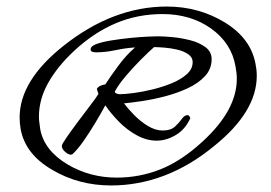

<svg xmlns="http://www.w3.org/2000/svg" viewBox="-20 -580 830 587"><path d="M320 -13Q221 -13 141 -60Q57 -108 43 -186Q40 -204 40 -221Q40 -333 173 -439Q325 -560 490 -560Q588 -560 668 -511Q746 -463 761 -386Q763 -376 764 -367Q765 -358 765 -348Q765 -238 634 -133Q561 -73 482 -43Q403 -13 320 -13ZM337 -37Q407 -37 471 -62.5Q535 -88 599 -147Q704 -243 704 -339Q704 -348 703 -357.5Q702 -367 700 -377Q688 -448 625 -493Q563 -537 477 -537Q400 -537 333 -508.5Q266 -480 205 -423Q155 -376 127 -326Q99 -276 99 -223Q99 -213 100.5 -204Q102 -195 103 -185Q115 -120 187 -77Q255 -37 337 -37ZM203 -110Q196 -103 182.5 -113Q169 -123 169 -134Q169 -139 184 -160.5Q199 -182 219.5 -209.5Q240 -237 258 -260.5Q276 -284 281 -293L276 -308Q280 -315 287.5 -318Q295 -321 302 -322Q316 -344 341 -378Q366 -412 393 -435Q363 -433 332.5 -426.5Q302 -420 273 -420Q269 -420 263 -421.5Q257 -423 257 -429Q257 -439 275 -445.5Q293 -452 321 -456.5Q349 -461 378.5 -464Q408 -467 431.5 -468Q455 -469 463 -469Q480 -469 507 -466.5Q534 -464 561.5 -457Q589 -450 608 -436Q627 -422 627 -399Q627 -369 606.5 -347Q586 -325 553.5 -310Q521 -295 484.5 -285.5Q448 -276 414.5 -271Q381 -266 359 -264Q371 -248 390 -228.5Q409 -209 432 -195Q455 -181 477 -181Q502 -181 515 -193Q528 -205 536 -216.5Q544 -228 553 -228Q557 -228 559 -224.5Q561 -221 562 -219Q547 -185 518 -167.5Q489 -150 459 -150Q428 -150 398 -166.5Q368 -183 343.5 -208Q319 -233 302 -258Q288 -232 270.5 -203Q253 -174 235.5 -149Q218 -124 203 -110ZM346 -292Q361 -292 388 -295.5Q415 -299 446 -306.5Q477 -314 505 -325.5Q533 -337 551 -353Q569 -369 569 -390Q569 -405 555 -414.5Q541 -424 521 -428.5Q501 -433 481.5 -434.5Q462 -436 451 -436Q435 -422 411 -398Q387 -374 365 -348Q343 -322 332 -302Q332 -301 331.5 -301Q331 -301 331 -300Q331 -296 336.5 -294Q342 -292 346 -292Z"/></svg>

Font: Corinthia
Style: Bold
Weight: 700
Designer: Robert E. Leuschke
Foundry: Robert E. Leuschke
Version: Version 1.013; ttfautohint (v1.8.3)